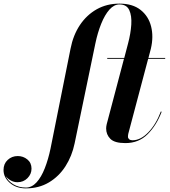

<svg xmlns="http://www.w3.org/2000/svg" viewBox="-212 -780 940 1060"><path d="M380 -460H474L495 -540Q509.5 -594.5 512.8 -644Q516 -693.5 501.5 -724.5Q487 -755.5 447.5 -755.5Q417.5 -755.5 392 -726.8Q366.5 -698 346.8 -649Q327 -600 314.5 -540L200 11.5Q185.5 81.5 149.5 137.8Q113.5 194 58.2 227Q3 260 -69.5 260Q-122.5 260 -157.5 229.8Q-192.5 199.5 -192.5 158.5Q-192.5 124 -169.5 102.8Q-146.5 81.5 -114 81.5Q-84 81.5 -61 100.2Q-38 119 -38 151Q-38 181 -60.2 203.5Q-82.5 226 -115.5 226Q-135.5 226 -153.2 216Q-171 206 -181 191Q-169 218.5 -139 237Q-109 255.5 -69 255.5Q-36.5 255.5 -10.2 226.8Q16 198 35.2 149Q54.5 100 67 40L177.5 -511.5Q192 -586 229.2 -641.8Q266.5 -697.5 322 -728.8Q377.5 -760 447.5 -760Q520.5 -760 564.2 -725.2Q608 -690.5 622.2 -634Q636.5 -577.5 621 -511.5L607.5 -460H700V-455.5H606L496.5 -42.5Q494.5 -34.5 494.5 -24.5Q494.5 -17 501.2 -11.2Q508 -5.5 519 -5.5Q564.5 -5.5 607 -49.8Q649.5 -94 676 -164.5L680.5 -163Q652 -88 603 -39Q554 10 480 10Q420.5 10 397.2 -13.5Q374 -37 374 -71Q374 -74.5 374.8 -82Q375.5 -89.5 377 -94L472.5 -455.5H380Z"/></svg>

Font: Bodoni* 36pt
Style: Bold Italic
Weight: 700
Italic angle: -13°
Version: Version 2.3